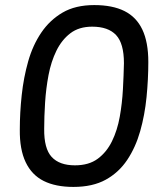

<svg xmlns="http://www.w3.org/2000/svg" viewBox="-20 -723 646 756"><path d="M269 13Q199 13 152 -10.5Q105 -34 81 -84.5Q57 -135 58 -213Q58 -279 65.5 -348.5Q73 -418 91 -481.5Q109 -545 142.5 -594.5Q176 -644 226.5 -673.5Q277 -703 351 -703Q423 -703 470 -679.5Q517 -656 540.5 -606.5Q564 -557 564 -479Q564 -411 557 -340.5Q550 -270 532 -206.5Q514 -143 481 -93.5Q448 -44 396.5 -15.5Q345 13 269 13ZM275 -72Q330 -72 365 -98Q400 -124 421 -167Q442 -210 451.5 -263Q461 -316 464 -371.5Q467 -427 468 -474Q468 -552 437 -585Q406 -618 343 -618Q291 -618 257 -592Q223 -566 202 -523Q181 -480 171 -427Q161 -374 157.5 -318.5Q154 -263 154 -216Q153 -138 183.5 -105Q214 -72 275 -72Z"/></svg>

Font: Exo 2 Medium
Style: Italic
Weight: 500
Italic angle: -8°
Designer: Natanael Gama
Foundry: Natanael Gama
Version: Version 2.010